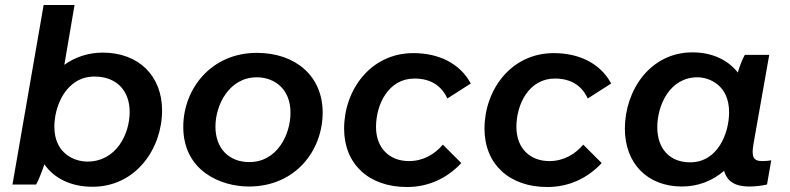

<svg xmlns="http://www.w3.org/2000/svg" viewBox="-20 -740 3167 770"><path d="M30 0H125C134 -16 148 -51 158 -81C197 -25 264 9 351 9C525 9 630 -144 630 -297C630 -435 537 -529 392 -529C334 -529 281 -511 238 -480L279 -720H155ZM330 -92C280 -92 198 -123 198 -232C198 -316 246 -433 359 -433C446 -433 500 -378 500 -291C500 -203 447 -92 330 -92Z M978 8C1165 8 1274 -136 1274 -289C1274 -435 1165 -528 1010 -528C828 -528 715 -385 715 -231C715 -54 866 8 978 8ZM980 -90C897 -90 844 -146 844 -232C844 -319 899 -430 1010 -430C1079 -430 1145 -385 1145 -288C1145 -201 1092 -90 980 -90Z M1612 10C1696 10 1771 -23 1830 -86L1756 -160C1723 -121 1677 -94 1620 -94C1542 -94 1488 -146 1488 -231C1488 -323 1539 -425 1642 -425C1709 -425 1751 -395 1774 -345L1868 -405C1825 -486 1739 -527 1638 -527C1465 -527 1360 -378 1360 -224C1360 -83 1458 10 1612 10Z M2175 10C2259 10 2334 -23 2393 -86L2319 -160C2286 -121 2240 -94 2183 -94C2105 -94 2051 -146 2051 -231C2051 -323 2102 -425 2205 -425C2272 -425 2314 -395 2337 -345L2431 -405C2388 -486 2302 -527 2201 -527C2028 -527 1923 -378 1923 -224C1923 -83 2021 10 2175 10Z M2983 8C3009 8 3034 5 3056 0L3073 -97C3061 -95 3049 -94 3036 -94C3000 -94 2993 -113 3002 -164L3065 -520H2967C2956 -500 2946 -474 2939 -449C2900 -499 2837 -530 2757 -530C2587 -530 2486 -377 2486 -224C2486 -86 2575 8 2715 8C2780 8 2838 -15 2884 -55C2895 -14 2927 8 2983 8ZM2777 -430C2824 -430 2904 -399 2904 -290C2904 -205 2858 -89 2748 -89C2666 -89 2616 -143 2616 -230C2616 -318 2666 -430 2777 -430Z"/></svg>

Font: Fixel Display SemiBold
Style: Italic
Weight: 600
Italic angle: -10°
Designer: AlfaBravo + MacPaw
Foundry: Kyrylo Tkachov, Marchela Mozhyna, Serhii Makarenko, Maria Weinstein, Zakhar Kryvoshyya
Version: Version 1.210;Glyphs 3.2 (3217)